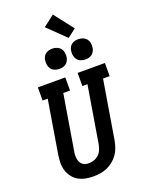

<svg xmlns="http://www.w3.org/2000/svg" viewBox="-213 -1287 1038 1389"><g transform="rotate(-20 306.5 -592.5)"><path d="M255 8Q225 8 195 2Q165 -4 140 -18.5Q115 -33 97.5 -56.5Q80 -80 71.5 -108Q63 -136 63.5 -166.5Q64 -197 69 -228L136 -634H97V-735H308V-634H256L186 -212Q183 -198 182.5 -183.5Q182 -169 184 -155.5Q186 -142 191.5 -130Q197 -118 207 -109Q217 -100 230 -96.5Q243 -93 257 -93Q278 -93 298.5 -100.5Q319 -108 334.5 -123Q350 -138 358 -158Q366 -178 370 -199L442 -634H403V-735H613V-634H562L487 -182Q482 -156 473 -130Q464 -104 447.5 -81Q431 -58 408.5 -40Q386 -22 360.5 -11Q335 0 308 4Q281 8 255 8ZM490 -807Q472 -807 454.5 -814Q437 -821 427 -834.5Q417 -848 414 -866.5Q411 -885 414 -904Q416 -917 422.5 -929Q429 -941 440.5 -949Q452 -957 465 -960Q478 -963 490 -963Q509 -963 526 -956Q543 -949 553.5 -935.5Q564 -922 567 -903.5Q570 -885 567 -866Q564 -853 557.5 -841Q551 -829 540 -821Q529 -813 516 -810Q503 -807 490 -807ZM290 -807Q272 -807 254.5 -814Q237 -821 227 -834.5Q217 -848 214 -866.5Q211 -885 214 -904Q216 -917 222.5 -929Q229 -941 240.5 -949Q252 -957 265 -960Q278 -963 290 -963Q309 -963 326 -956Q343 -949 353.5 -935.5Q364 -922 367 -903.5Q370 -885 367 -866Q364 -853 357.5 -841Q351 -829 340 -821Q329 -813 316 -810Q303 -807 290 -807ZM429 -995 293 -1127 379 -1193 494 -1045Z"/></g></svg>

Font: Iosevka Slab Extended
Style: Bold Italic
Weight: 700
Width: 7
Italic angle: -9°
Monospace: yes
Designer: Belleve Invis
Foundry: Belleve Invis
Version: Version 11.1.0; ttfautohint (v1.8.3)